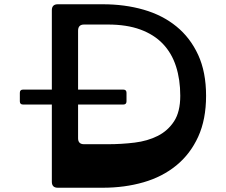

<svg xmlns="http://www.w3.org/2000/svg" viewBox="-20 -880 1059 900"><path d="M486 -204Q550 -204 611 -211.5Q672 -219 719.5 -243Q767 -267 796 -311.5Q825 -356 825 -431Q825 -507 805 -569Q785 -631 743.5 -674.5Q702 -718 638 -741.5Q574 -765 486 -765H374Q346 -765 346 -736V-460H558Q573 -460 573 -445V-405Q573 -390 558 -390H346V-232Q346 -204 374 -204ZM462 -860Q565 -860 653.5 -834.5Q742 -809 807 -756Q872 -703 909 -622.5Q946 -542 946 -431Q946 -320 909 -239Q872 -158 806.5 -104.5Q741 -51 652.5 -25.5Q564 0 462 0H251Q223 0 223 -28V-390H88Q73 -390 73 -405V-445Q73 -460 88 -460H223V-832Q223 -860 251 -860Z"/></svg>

Font: OpenDyslexic 3
Style: Regular
Weight: 400
Designer: Abelardo Gonzalez
Version: Version 1.000;PS 001.001;hotconv 1.0.56